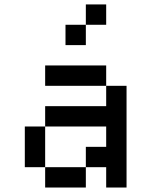

<svg xmlns="http://www.w3.org/2000/svg" viewBox="-20 -838 676 858"><path d="M90.9 -272.7V-90.9H181.8V-272.7ZM181.8 -90.9V0H363.6V-90.9ZM363.6 -181.8V-90.9H454.5V0H545.5V-454.5H454.5V-363.6H181.8V-272.7H454.5V-181.8ZM181.8 -545.5V-454.5H454.5V-545.5ZM363.6 -818.2V-727.3H454.5V-818.2ZM272.7 -727.3V-636.4H363.6V-727.3Z"/></svg>

Font: Departure Mono
Style: Regular
Weight: 400
Monospace: yes
Designer: Helena Zhang
Version: Version 1.500;Glyphs 3.3.1 (3343)